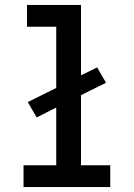

<svg xmlns="http://www.w3.org/2000/svg" viewBox="-20 -755 540 775"><path d="M75 0V-88H207V-321L128 -281L92 -343L207 -400V-647H89V-735H307V-451L372 -483L408 -421L307 -371V-88H425V0Z"/></svg>

Font: Zed Mono Semibold
Style: Regular
Weight: 600
Monospace: yes
Designer: Belleve Invis
Foundry: Belleve Invis
Version: Version 1.0.0; ttfautohint (v1.8.4)